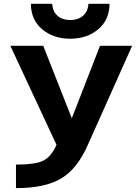

<svg xmlns="http://www.w3.org/2000/svg" viewBox="-20 -972 728 1004"><path d="M141.6 -952.1H252.9Q255.9 -910.2 281.7 -888.7Q307.6 -867.2 347.2 -867.2Q386.7 -867.2 413.1 -888.7Q439.5 -910.2 442.4 -952.1H552.7Q552.7 -869.1 494.1 -819.3Q435.5 -769.5 347.2 -769.5Q258.8 -769.5 200.2 -819.3Q141.6 -869.1 141.6 -952.1ZM355.5 -353.5 502.9 -732.4H670.9L440.4 -216.8Q385.7 -90.8 301.3 -39.6Q216.8 11.7 63.5 11.7V-111.3Q167 -111.3 208 -132.8Q249 -154.3 275.4 -214.8L34.2 -732.4H206.1Z"/></svg>

Font: Nasu
Style: Bold
Weight: 700
Designer: Ryoko NISHIZUKA (kana &amp; ideographs); Paul D. Hunt (Latin, Greek &amp; Cyrillic); Wenlong ZHANG (bopomofo); Sandoll C
Version: Version 2014.1215